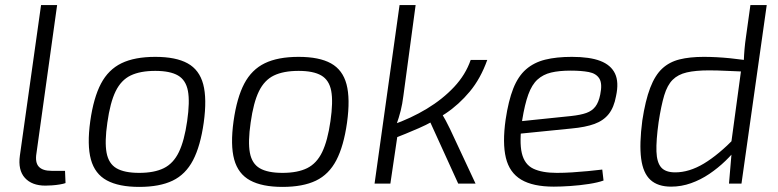

<svg xmlns="http://www.w3.org/2000/svg" viewBox="-20 -720 3051 753"><path d="M204 -700 123 -119Q117 -83 132 -66.5Q147 -50 182 -50H235L237 -2Q229 1 214 3.5Q199 6 183.5 7Q168 8 158 8Q105 8 77.5 -22.5Q50 -53 58 -110L141 -700Z M589 -497Q670 -497 716 -471.5Q762 -446 777 -389.5Q792 -333 779 -239Q766 -147 737 -91.5Q708 -36 657 -11.5Q606 13 526 13Q446 13 399 -12.5Q352 -38 336.5 -94.5Q321 -151 334 -245Q347 -337 376 -392Q405 -447 456.5 -472Q508 -497 589 -497ZM589 -442Q530 -442 492.5 -424Q455 -406 433.5 -362Q412 -318 401 -239Q390 -164 398 -121Q406 -78 437 -60Q468 -42 526 -42Q585 -42 622.5 -60.5Q660 -79 681.5 -123.5Q703 -168 714 -245Q725 -321 717 -363.5Q709 -406 678 -424Q647 -442 589 -442Z M1151 -497Q1232 -497 1278 -471.5Q1324 -446 1339 -389.5Q1354 -333 1341 -239Q1328 -147 1299 -91.5Q1270 -36 1219 -11.5Q1168 13 1088 13Q1008 13 961 -12.5Q914 -38 898.5 -94.5Q883 -151 896 -245Q909 -337 938 -392Q967 -447 1018.5 -472Q1070 -497 1151 -497ZM1151 -442Q1092 -442 1054.5 -424Q1017 -406 995.5 -362Q974 -318 963 -239Q952 -164 960 -121Q968 -78 999 -60Q1030 -42 1088 -42Q1147 -42 1184.5 -60.5Q1222 -79 1243.5 -123.5Q1265 -168 1276 -245Q1287 -321 1279 -363.5Q1271 -406 1240 -424Q1209 -442 1151 -442Z M1610 -700 1562 -344Q1558 -312 1551.5 -286Q1545 -260 1534 -229Q1536 -222 1538 -215.5Q1540 -209 1541 -203L1511 0H1449L1547 -700ZM1891 -485Q1865 -412 1822.5 -361Q1780 -310 1728.5 -275.5Q1677 -241 1623 -217.5Q1569 -194 1522 -176L1518 -230Q1592 -256 1654 -293.5Q1716 -331 1761 -379Q1806 -427 1826 -485ZM1710 -279Q1719 -264 1728 -247.5Q1737 -231 1745 -214L1845 0H1777L1659 -259Z M2223 -497Q2293 -497 2334.5 -481Q2376 -465 2392 -431.5Q2408 -398 2396 -343Q2388 -299 2367.5 -273Q2347 -247 2311.5 -234Q2276 -221 2221 -216L1982 -192L1988 -241L2220 -265Q2257 -269 2279.5 -277Q2302 -285 2315 -302Q2328 -319 2334 -349Q2343 -392 2330.5 -412Q2318 -432 2289 -437.5Q2260 -443 2218 -443Q2173 -443 2141.5 -435.5Q2110 -428 2088 -408Q2066 -388 2052 -349.5Q2038 -311 2028 -249Q2016 -164 2026.5 -119.5Q2037 -75 2071.5 -58.5Q2106 -42 2164 -42Q2192 -42 2224 -44Q2256 -46 2286.5 -49Q2317 -52 2342 -55L2347 -12Q2325 -4 2289.5 1.5Q2254 7 2217 9.5Q2180 12 2152 12Q2070 12 2024 -15.5Q1978 -43 1964 -101Q1950 -159 1963 -251Q1974 -325 1993 -373Q2012 -421 2043 -448Q2074 -475 2118 -486Q2162 -497 2223 -497Z M2740 -497Q2789 -497 2844 -491.5Q2899 -486 2947 -477L2928 -438Q2874 -440 2833 -442Q2792 -444 2761 -444Q2708 -444 2673.5 -436Q2639 -428 2618 -407Q2597 -386 2585 -346Q2573 -306 2563 -241Q2553 -169 2554.5 -126Q2556 -83 2573 -63.5Q2590 -44 2628 -44Q2683 -44 2740.5 -78.5Q2798 -113 2865 -182L2876 -146Q2854 -117 2825 -89Q2796 -61 2762 -38Q2728 -15 2690 -1.5Q2652 12 2612 12Q2560 12 2531 -14.5Q2502 -41 2494.5 -98Q2487 -155 2499 -247Q2511 -326 2530 -375.5Q2549 -425 2577 -451Q2605 -477 2645 -487Q2685 -497 2740 -497ZM2987 -700 2888 0H2839L2849 -118L2843 -124L2889 -463L2897 -479Q2898 -505 2900 -528Q2902 -551 2906 -578L2923 -700Z"/></svg>

Font: Exo 2 Light
Style: Italic
Weight: 300
Italic angle: -8°
Designer: Natanael Gama
Foundry: Natanael Gama
Version: Version 2.010